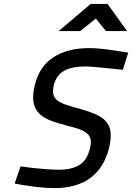

<svg xmlns="http://www.w3.org/2000/svg" viewBox="-20 -952 676 982"><path d="M608 -595Q569 -599 533 -603Q502 -606 469 -609Q436 -612 414 -612Q346 -612 306.5 -589Q267 -566 255 -515Q249 -487 253 -469Q257 -451 273 -438.5Q289 -426 317 -416.5Q345 -407 387 -396Q436 -382 470 -367Q504 -352 523 -330Q542 -308 545.5 -277Q549 -246 539 -200Q526 -145 500.5 -105Q475 -65 439 -39.5Q403 -14 357.5 -2Q312 10 260 10Q231 10 196 7Q161 4 129 -1Q92 -6 55 -13L85 -101Q121 -96 156 -92Q186 -89 220 -86.5Q254 -84 281 -84Q349 -84 388 -109.5Q427 -135 441 -197Q447 -222 443.5 -239Q440 -256 426.5 -268.5Q413 -281 387.5 -290.5Q362 -300 324 -309Q272 -322 235 -337Q198 -352 177 -375Q156 -398 151 -431.5Q146 -465 157 -513Q180 -612 253 -659Q326 -706 435 -706Q464 -706 498.5 -702.5Q533 -699 564 -694Q600 -689 636 -683ZM444 -932H530L630 -793H522L470 -857L390 -793H280Z"/></svg>

Font: Panefresco 600wt
Style: Italic
Weight: 600
Foundry: Campivisivi & Chank Co
Version: Version 1.000